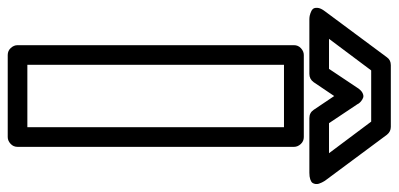

<svg xmlns="http://www.w3.org/2000/svg" viewBox="-404 -704 1012 487"><g transform="rotate(90 101.5 -461.0)"><path d="M-112.8 -779.8 3.9 -937Q10.7 -946.8 23.9 -946.8H180.2Q192.4 -946.8 200.2 -937L316.9 -779.8Q317.4 -778.8 318.4 -777.3Q319.3 -775.9 321.3 -772Q323.2 -768.1 324.5 -764.2Q325.7 -760.3 325.2 -755.9Q324.7 -751.5 322.3 -748Q319.8 -744.6 313.2 -742.4Q306.6 -740.2 296.9 -740.2H158.2Q144.5 -740.2 137.2 -751L102.1 -803.2L66.9 -751Q59.1 -740.2 45.9 -740.2H-92.8Q-94.7 -740.2 -97.9 -740.5Q-101.1 -740.7 -107.9 -742.9Q-114.7 -745.1 -118.4 -748.8Q-122.1 -752.4 -121.6 -760.7Q-121.1 -769 -112.8 -779.8ZM-43 -790H33.2L81.1 -861.8Q87.4 -871.6 94.2 -875Q101.1 -878.4 106 -876.7Q110.8 -875 114.7 -871.8Q118.7 -868.7 121.1 -865.2L123 -861.8L170.9 -790H247.1L167 -897H37.1ZM-26.9 0V-701.2Q-26.9 -711.9 -19 -719Q-11.2 -726.1 -2 -726.1H206.1Q216.8 -726.1 223.9 -718.3Q231 -710.4 231 -701.2V0Q231 10.7 223.1 17.8Q215.3 24.9 206.1 24.9H-2Q-12.7 24.9 -19.8 17.1Q-26.9 9.3 -26.9 0ZM22.9 -24.9H181.2V-675.8H22.9Z"/></g></svg>

Font: Trueno ExtraBold Outline
Style: Regular
Weight: 800
Width: 6
Designer: Julieta Ulanovsky
Foundry: Julieta Ulanovsky
Version: Version 3.001b | FøM Fix